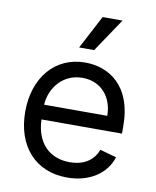

<svg xmlns="http://www.w3.org/2000/svg" viewBox="-88 -852 758 930"><g transform="rotate(10 291.0 -386.5)"><path d="M305.4 11.4C416.2 11.4 497.2 -44 522.7 -126.4L441.8 -149.1C420.5 -92.3 371.1 -63.9 305.4 -63.9C207 -63.9 139.2 -127.5 135.3 -244.3H531.2V-279.8C531.2 -483 410.5 -552.6 296.9 -552.6C149.1 -552.6 51.1 -436.1 51.1 -268.5C51.1 -100.9 147.7 11.4 305.4 11.4ZM135.3 -316.8C141 -401.6 201 -477.3 296.9 -477.3C387.8 -477.3 446 -409.1 446 -316.8ZM254.3 -619.3H328.1L438.9 -784.1H340.9Z"/></g></svg>

Font: Karasuma Gothic
Style: Regular
Weight: 400
Designer: Rasmus Andersson, Ryoko Nishizuka
Foundry: Genbu
Version: Version 1.00